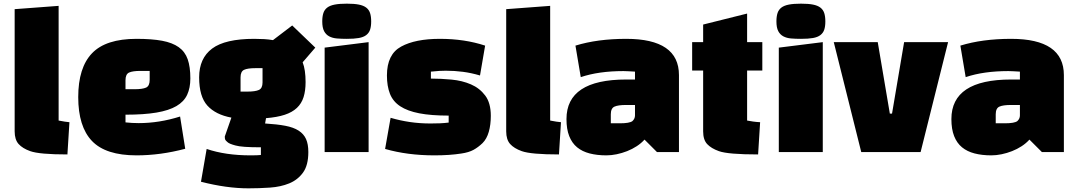

<svg xmlns="http://www.w3.org/2000/svg" viewBox="-20 -830 5875 1048"><path d="M60 -780 300 -798V-172Q319 -168 334 -166Q349 -164 359 -163L348 13Q195 13 145 -5Q103 -20 81.5 -44Q60 -68 60 -113Z M665 -204V-162Q683 -160 701 -159Q719 -158 737 -158Q849 -158 963 -194L991 -18Q856 18 725 18Q557 18 482 -60.5Q407 -139 407 -300Q407 -461 482.5 -539.5Q558 -618 725 -618Q809 -618 865 -607.5Q921 -597 955.5 -572.5Q990 -548 1004.5 -506.5Q1019 -465 1019 -402Q1019 -350 1001.5 -312.5Q984 -275 943 -251Q902 -227 834 -215.5Q766 -204 665 -204ZM665 -392V-343H714Q758 -343 777.5 -352Q797 -361 797 -394V-443H748Q704 -443 684.5 -434Q665 -425 665 -392Z M1077 162 1108 -17Q1211 18 1347 18Q1367 18 1381.5 17.5Q1396 17 1404 16V-26Q1350 -26 1316 -28.5Q1282 -31 1265 -36Q1231 -45 1222 -54Q1211 -63 1209 -68.5Q1207 -74 1207 -85L1243 -188Q1157 -204 1112 -253.5Q1067 -303 1067 -408Q1067 -512 1138 -565Q1209 -618 1368 -618Q1397 -618 1422 -616.5Q1447 -615 1470 -611L1575 -691L1701 -570L1632 -490Q1648 -449 1648 -382Q1648 -335 1637 -300Q1626 -265 1600.5 -241Q1575 -217 1534 -203.5Q1493 -190 1432 -185L1427 -156Q1492 -152 1537 -143.5Q1582 -135 1610 -117Q1638 -99 1650.5 -71Q1663 -43 1663 0Q1663 72 1634 112Q1605 152 1558.5 171Q1512 190 1453.5 194Q1395 198 1336 198Q1217 198 1077 162ZM1293 -408V-330H1330Q1373 -330 1393 -339Q1413 -348 1413 -380V-458H1375Q1332 -458 1312.5 -449Q1293 -440 1293 -408Z M1992 0H1752V-570L1992 -600ZM1739 -713Q1739 -740 1745 -758.5Q1751 -777 1766 -788.5Q1781 -800 1807 -805Q1833 -810 1873 -810Q1913 -810 1938.5 -805Q1964 -800 1979 -788.5Q1994 -777 2000 -758.5Q2006 -740 2006 -713Q2006 -686 2000 -668Q1994 -650 1979 -638.5Q1964 -627 1938.5 -622.5Q1913 -618 1873 -618Q1844 -618 1819.5 -620Q1795 -622 1777 -631.5Q1759 -641 1749 -660Q1739 -679 1739 -713Z M2170 -576Q2247 -618 2381 -618Q2516 -618 2628 -581L2600 -418Q2553 -432 2507 -438Q2461 -444 2413 -444Q2399 -444 2378.5 -443Q2358 -442 2332 -439V-401Q2387 -401 2445 -395.5Q2503 -390 2550.5 -369.5Q2598 -349 2628.5 -308.5Q2659 -268 2659 -198Q2659 -149 2648 -110.5Q2637 -72 2614 -49Q2590 -26 2564.5 -12Q2539 2 2498 8Q2466 13 2429.5 15.5Q2393 18 2351 18Q2204 18 2082 -17L2112 -187Q2163 -172 2217 -164Q2271 -156 2330 -156Q2357 -156 2381.5 -157Q2406 -158 2429 -161V-199Q2333 -199 2268.5 -211.5Q2204 -224 2164.5 -250Q2125 -276 2108.5 -318Q2092 -360 2092 -418Q2092 -534 2170 -576Z M2743 -780 2983 -798V-172Q3002 -168 3017 -166Q3032 -164 3042 -163L3031 13Q2878 13 2828 -5Q2786 -20 2764.5 -44Q2743 -68 2743 -113Z M3398 -618Q3686 -618 3686 -420V0H3566L3498 -68Q3480 -48 3455.5 -32Q3431 -16 3403 -5Q3375 6 3346 12Q3317 18 3290 18Q3239 18 3198.5 7.5Q3158 -3 3130 -26Q3102 -49 3087 -87Q3072 -125 3072 -180Q3072 -396 3398 -396H3446V-439Q3427 -440 3411.5 -441Q3396 -442 3383 -442Q3248 -442 3150 -409L3121 -581Q3241 -618 3398 -618ZM3314 -206V-157H3364Q3416 -157 3432 -169Q3446 -182 3446 -200V-257H3397Q3354 -257 3334 -248Q3314 -239 3314 -206Z M3818 -445H3758V-600H3818V-696L4058 -756V-600H4141V-445H4058V-172Q4073 -169 4091 -166.5Q4109 -164 4129 -163L4118 13Q3954 13 3904 -5Q3862 -20 3840 -43.5Q3818 -67 3818 -113Z M4471 0H4231V-570L4471 -600ZM4218 -713Q4218 -740 4224 -758.5Q4230 -777 4245 -788.5Q4260 -800 4286 -805Q4312 -810 4352 -810Q4392 -810 4417.5 -805Q4443 -800 4458 -788.5Q4473 -777 4479 -758.5Q4485 -740 4485 -713Q4485 -686 4479 -668Q4473 -650 4458 -638.5Q4443 -627 4417.5 -622.5Q4392 -618 4352 -618Q4323 -618 4298.5 -620Q4274 -622 4256 -631.5Q4238 -641 4228 -660Q4218 -679 4218 -713Z M5005 0 5155 -600H4915L4849 -210H4837L4771 -600H4531L4681 0Z M5499 -618Q5787 -618 5787 -420V0H5667L5599 -68Q5581 -48 5556.5 -32Q5532 -16 5504 -5Q5476 6 5447 12Q5418 18 5391 18Q5340 18 5299.5 7.5Q5259 -3 5231 -26Q5203 -49 5188 -87Q5173 -125 5173 -180Q5173 -396 5499 -396H5547V-439Q5528 -440 5512.5 -441Q5497 -442 5484 -442Q5349 -442 5251 -409L5222 -581Q5342 -618 5499 -618ZM5415 -206V-157H5465Q5517 -157 5533 -169Q5547 -182 5547 -200V-257H5498Q5455 -257 5435 -248Q5415 -239 5415 -206Z"/></svg>

Font: Black Han Sans
Style: Regular
Weight: 400
Width: 7
Designer: ZESSTYPE
Foundry: ZESSTYPE
Version: Version 1.00